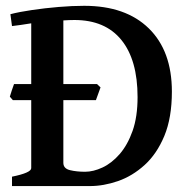

<svg xmlns="http://www.w3.org/2000/svg" viewBox="-20 -628 640 648"><path d="M303.7 -290H23.4L13.2 -301.8Q15.1 -309.1 19.8 -322.8Q24.4 -336.4 27.3 -344.2H307.6L319.3 -333ZM20.5 0V-31.7Q85.4 -44.9 85.4 -60.5V-549.3Q66.9 -546.4 50.5 -543.9Q34.2 -541.5 20.5 -540L15.1 -580.1Q44.9 -587.9 88.1 -594.2Q131.3 -600.6 177.7 -604.5Q224.1 -608.4 264.2 -608.4Q404.3 -608.4 482.2 -532.2Q560.1 -456.1 560.1 -318.8Q560.1 -230.5 534.7 -169.4Q509.3 -108.4 468 -71Q426.8 -33.7 378.2 -16.8Q329.6 0 283.2 0H247.1Q210.9 0 179.7 0Q148.4 0 115 0Q81.5 0 38.1 0ZM267.1 -48.3Q294.9 -48.3 325.9 -62.7Q356.9 -77.1 383.8 -107.9Q410.6 -138.7 427.5 -186.3Q444.3 -233.9 444.3 -300.3Q444.3 -425.8 389.6 -493.2Q335 -560.5 231 -560.5Q221.7 -560.5 212.4 -560.1Q203.1 -559.6 193.8 -559.1V-78.6Q193.8 -59.1 216.3 -53.7Q238.8 -48.3 267.1 -48.3Z"/></svg>

Font: Namdhinggo SemiBold
Style: Regular
Weight: 600
Designer: Victor Gaultney
Foundry: SIL International
Version: Version 3.001